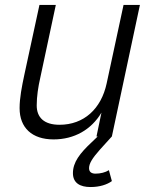

<svg xmlns="http://www.w3.org/2000/svg" viewBox="-20 -550 610 774"><path d="M196 12C279 12 348 -27 389 -96L369 0H374L349 24C302 68 274 104 274 148C274 188 303 204 345 204C382 204 412 194 431 180L419 136C405 145 385 150 365 150C350 150 339 144 339 128C339 109 352 88 383 53L431 0L544 -530H478L410 -214C388 -111 318 -47 220 -47C158 -47 128 -76 128 -125C128 -161 134 -200 142 -235L205 -530H139L78 -248C68 -201 59 -155 59 -114C59 -35 109 12 196 12Z"/></svg>

Font: Geist Light
Style: Italic
Weight: 300
Italic angle: -12°
Designer: Basement.studio, Andrés Briganti, Mateo Zaragoza
Foundry: Basement.studio, Vercel, Andrés Briganti, Guido Ferreyra, Mateo Zaragoza
Version: Version 1.500